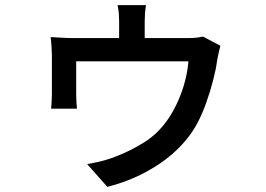

<svg xmlns="http://www.w3.org/2000/svg" viewBox="-20 -649 1040 751"><path d="M551 -629Q548 -608 547 -593Q546 -578 546 -564Q546 -554 546 -531Q546 -508 546 -483.5Q546 -459 546 -444H446Q446 -460 446 -484.5Q446 -509 446 -531.5Q446 -554 446 -564Q446 -578 445 -593Q444 -608 440 -629ZM842 -470Q839 -459 835 -441Q831 -423 829 -411Q825 -379 813.5 -334.5Q802 -290 785.5 -244Q769 -198 748 -160Q717 -105 666.5 -58Q616 -11 548.5 25Q481 61 400 82L321 -7Q338 -10 358.5 -14.5Q379 -19 397.5 -24.5Q416 -30 428 -35Q488 -57 545 -93Q602 -129 642 -190Q662 -221 678 -257.5Q694 -294 704 -333Q714 -372 717 -409H278Q278 -398 278 -379Q278 -360 278 -340Q278 -320 278 -303Q278 -286 278 -277Q278 -265 279 -249.5Q280 -234 281 -224H180Q181 -236 182 -252.5Q183 -269 183 -282Q183 -292 183 -312Q183 -332 183 -355.5Q183 -379 183 -399.5Q183 -420 183 -431Q183 -444 181.5 -467Q180 -490 178 -504Q197 -503 221.5 -501.5Q246 -500 268 -500H712Q736 -500 751 -502Q766 -504 774 -506Z"/></svg>

Font: Noto Sans SC Thin Medium
Style: Regular
Weight: 500
Version: Version 2.004-H2;hotconv 1.0.118;makeotfexe 2.5.65603